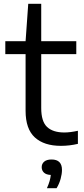

<svg xmlns="http://www.w3.org/2000/svg" viewBox="-20 -760 441 1013"><path d="M301.5 9.5Q212.5 9.5 163.8 -35Q115 -79.5 115 -175.5V-474.5H8V-542.5H115L129 -740H197.5V-542.5H382.5V-474.5H197.5V-190Q197.5 -119 228.5 -90Q259.5 -61 319.5 -61Q350 -61 391 -70V-1Q346.5 9.5 301.5 9.5ZM227.5 233Q237 212 241.8 195Q246.5 178 248 163Q224 162 212 150.8Q200 139.5 200 122Q200 104 213.2 92.8Q226.5 81.5 252 81.5Q307 81.5 307 136.5Q307 157.5 299.8 183.8Q292.5 210 278.5 233Z"/></svg>

Font: Encode Sans SmExp
Style: Regular
Weight: 400
Width: 6
Designer: Multiple Designers
Foundry: Impallari Type
Version: Version 3.002; ttfautohint (v1.8.3) -l 8 -r 50 -G 200 -x 14 